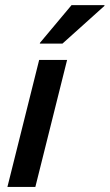

<svg xmlns="http://www.w3.org/2000/svg" viewBox="-20 -736 432 756"><path d="M9.2 0 134.2 -500H244.2L119.2 0ZM136.7 -564.2 137.5 -567.5 261.7 -715.8H391.7L390.8 -712.5L225.8 -564.2Z"/></svg>

Font: Funnel Sans Medium
Style: Italic
Weight: 500
Italic angle: -14.036°
Version: Version 1.000; Beta; Release 5; Build 24; ttfautohint (v1.8.